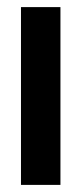

<svg xmlns="http://www.w3.org/2000/svg" viewBox="-20 -520 230 540"><path d="M39 0H150V-500H39Z"/></svg>

Font: Advent Pro
Style: Bold
Weight: 700
Designer: VivaRado, Andreas Kalpakidis
Foundry: VivaRado, Andreas Kalpakidis
Version: Version 3.000